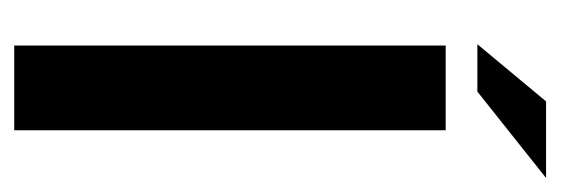

<svg xmlns="http://www.w3.org/2000/svg" viewBox="-272 -496 768 263"><g transform="rotate(90 111.5 -364.0)"><path d="M41.9 0V-591H157.9V0ZM40.1 -634.4 118.4 -728.5H223.3L105 -634.4Z"/></g></svg>

Font: Alumni Sans SC Thin
Style: Regular
Weight: 100
Designer: Robert E. Leuschke
Foundry: Robert E. Leuschke
Version: Version 1.018